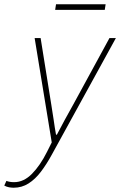

<svg xmlns="http://www.w3.org/2000/svg" viewBox="-104 -656 562 898"><path d="M-40 222Q-50 222 -61.5 220Q-73 218 -84 212L-74 190Q-59 196 -38 196Q7 196 45.5 157Q84 118 116 54L138 10L58 -478H86L136 -166Q142 -132 147 -95.5Q152 -59 158 -26H162Q180 -61 199.5 -96.5Q219 -132 238 -166L408 -478H438L138 68Q114 112 87.5 147Q61 182 29.5 202Q-2 222 -40 222ZM154 -610 158 -636H390L386 -610Z"/></svg>

Font: Source Sans 3 VF
Style: Italic
Weight: 200
Italic angle: -11°
Designer: Paul D. Hunt
Foundry: Adobe Systems Incorporated
Version: Version 3.042;hotconv 1.0.118;makeotfexe 2.5.65603